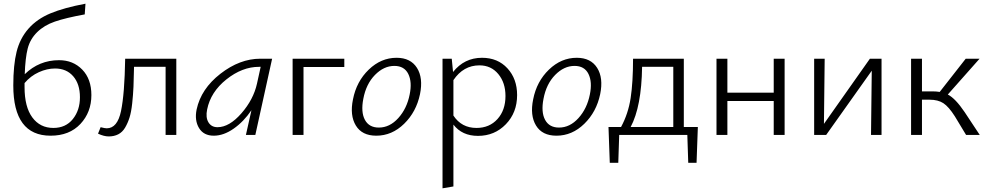

<svg xmlns="http://www.w3.org/2000/svg" viewBox="-20 -731 5351 1040"><path d="M300 -405Q376 -405 425.5 -354Q475 -303 475 -216Q475 -123 415.5 -59.5Q356 4 254 4Q52 4 52 -268Q52 -379 70 -451Q88 -523 134 -575.5Q180 -628 253 -658.5Q326 -689 443 -711L439 -653Q335 -634 277 -614Q219 -594 181 -556.5Q143 -519 130 -468Q117 -417 114 -329Q192 -405 300 -405ZM269 -38Q336 -38 374.5 -86Q413 -134 413 -204Q413 -276 376.5 -318Q340 -360 278 -360Q235 -360 190.5 -340Q146 -320 113 -281V-259Q113 -152 155 -95Q197 -38 269 -38Z M935 -413V0H877V-369H706Q705 -305 703 -261Q701 -217 696 -170.5Q691 -124 681.5 -94Q672 -64 657.5 -39.5Q643 -15 620.5 -3.5Q598 8 569 8Q543 8 511 -7L525 -42Q548 -36 558 -36Q616 -36 635.5 -129.5Q655 -223 658 -413Z M1390 -413H1454L1363 0H1312L1342 -134Q1300 -72 1245.5 -34Q1191 4 1138 4Q1083 4 1058 -37.5Q1033 -79 1045 -138Q1069 -250 1174 -331.5Q1279 -413 1390 -413ZM1158 -42Q1222 -42 1287.5 -117Q1353 -192 1372 -278L1392 -369H1383Q1292 -369 1206.5 -301Q1121 -233 1102 -138Q1093 -95 1109 -68.5Q1125 -42 1158 -42Z M1845 -413V-368H1624V0H1565V-413Z M2018 4Q1941 4 1907.5 -51Q1874 -106 1892 -193Q1911 -290 1977.5 -354Q2044 -418 2128 -418Q2204 -418 2238.5 -363.5Q2273 -309 2255 -221Q2235 -125 2169 -60.5Q2103 4 2018 4ZM2032 -40Q2091 -40 2137.5 -91.5Q2184 -143 2199 -219Q2213 -287 2191.5 -330.5Q2170 -374 2116 -374Q2059 -374 2011 -325Q1963 -276 1948 -196Q1934 -124 1956.5 -82Q1979 -40 2032 -40Z M2591 -418Q2676 -418 2728.5 -361Q2781 -304 2781 -216Q2781 -121 2720 -58Q2659 5 2569 5Q2483 5 2436 -56V279L2377 289V-413H2427L2434 -341Q2495 -418 2591 -418ZM2561 -38Q2631 -38 2674.5 -86Q2718 -134 2718 -211Q2718 -283 2679 -330Q2640 -377 2577 -377Q2490 -377 2436 -297V-105Q2480 -38 2561 -38Z M2994 4Q2917 4 2883.5 -51Q2850 -106 2868 -193Q2887 -290 2953.5 -354Q3020 -418 3104 -418Q3180 -418 3214.5 -363.5Q3249 -309 3231 -221Q3211 -125 3145 -60.5Q3079 4 2994 4ZM3008 -40Q3067 -40 3113.5 -91.5Q3160 -143 3175 -219Q3189 -287 3167.5 -330.5Q3146 -374 3092 -374Q3035 -374 2987 -325Q2939 -276 2924 -196Q2910 -124 2932.5 -82Q2955 -40 3008 -40Z M3760 -43 3753 151H3708L3703 0H3334L3329 151H3283L3276 -43H3344Q3383 -115 3396 -200Q3409 -285 3409 -413H3684V-43ZM3396 -43H3627V-369H3458Q3455 -154 3396 -43Z M4171 -413H4230V0H4171V-184H3920V0H3861V-413H3920V-229H4171Z M4755 -413V0H4698L4702 -348L4455 0H4390V-413H4447L4443 -60L4692 -413Z M5205 -124 5287 0H5213L5152 -101Q5119 -153 5090 -172Q5061 -191 5015 -191H4974V0H4915V-413H4974V-236H5033Q5053 -236 5070 -233L5211 -413H5286L5114 -219Q5155 -198 5205 -124Z"/></svg>

Font: EauTestText Semilight
Style: Italic
Weight: 300
Italic angle: -12°
Designer: Christian Thalmann (Catharsis Fonts)
Version: Version 0.001;PS 000.001;hotconv 1.0.88;makeotf.lib2.5.64775